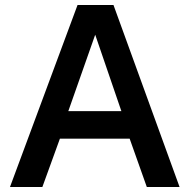

<svg xmlns="http://www.w3.org/2000/svg" viewBox="-20 -750 761 770"><path d="M435.1 -730 700.2 0H568.8L500 -193.8H220.2L149.9 0H20L291 -730ZM253.9 -304.2H466.8L361.8 -610.8Z"/></svg>

Font: Nacelle SemiBold
Style: Regular
Weight: 600
Designer: Sora Sagano
Foundry: Sora Sagano
Version: Version 1.000;FEAKit 1.0